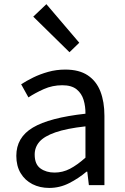

<svg xmlns="http://www.w3.org/2000/svg" viewBox="-20 -892 603 925"><path d="M217.2 13.4Q171.9 13.4 136.1 -4.9Q100.2 -23.2 79.4 -57.9Q58.6 -92.5 58.6 -141.3Q58.6 -230.1 138.5 -277.5Q218.3 -325 391.7 -344.2Q392.1 -379.4 382.8 -410.5Q373.5 -441.7 349.2 -461.5Q324.9 -481.3 280 -481.3Q232.6 -481.3 191.1 -462.8Q149.7 -444.3 117 -422.7L81.9 -486Q107 -502.3 139.8 -518.5Q172.6 -534.7 211.9 -545.7Q251.1 -556.8 294.5 -556.8Q361.2 -556.8 402.8 -529.1Q444.3 -501.4 463.7 -451.5Q483.1 -401.6 483.1 -334V0H408.2L400.5 -64.9H396.7Q358.6 -32.7 313.3 -9.7Q267.9 13.4 217.2 13.4ZM242.8 -60.6Q282 -60.6 317.3 -79Q352.5 -97.4 391.7 -132.4V-283.2Q300.7 -273.1 246.8 -254.3Q193 -235.5 170 -209.1Q147.1 -182.6 147.1 -147.4Q147.1 -100.4 174.9 -80.5Q202.6 -60.6 242.8 -60.6ZM314.8 -640.4 140.2 -811.8 203.5 -871.9 361.9 -686.1Z"/></svg>

Font: Noto Sans JP
Style: Regular
Weight: 100
Designer: Ryoko NISHIZUKA 西塚涼子 (kana, bopomofo & ideographs); Paul D. Hunt (Latin, Greek & Cyrillic); Sandoll Communications 산돌커뮤니
Foundry: Adobe
Version: Version 2.004;hotconv 1.0.118;makeotfexe 2.5.65603